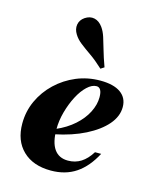

<svg xmlns="http://www.w3.org/2000/svg" viewBox="-107 -763 691 849"><g transform="rotate(15 238.5 -339.0)"><path d="M206.5 11.3Q125 11.3 78.2 -33.9Q31.5 -79 31.5 -157.3Q31.5 -212.9 54 -262.1Q76.6 -311.3 116.5 -349.2Q156.5 -387.1 207.7 -408.5Q258.9 -429.8 316.9 -429.8Q377.4 -429.8 409.7 -406.9Q441.9 -383.9 441.9 -341.9Q441.9 -299.2 409.3 -261.3Q376.6 -223.4 317.7 -193.5Q258.9 -163.7 179.8 -147.6V-171.8Q228.2 -192.7 262.1 -223Q296 -253.2 313.7 -288.3Q331.5 -323.4 331.5 -357.3Q331.5 -379.8 325 -390.7Q318.5 -401.6 306.5 -401.6Q285.5 -401.6 263.7 -381Q241.9 -360.5 224.2 -326.6Q206.5 -292.7 195.2 -252Q183.9 -211.3 183.9 -171.8Q183.9 -112.1 205.2 -81.5Q226.6 -50.8 268.5 -50.8Q301.6 -50.8 327.8 -67.3Q354 -83.9 375 -117.7H403.2Q369.4 -53.2 321.4 -21Q273.4 11.3 206.5 11.3ZM302.4 -480.6Q269.4 -511.3 241.9 -530.2Q214.5 -549.2 194.4 -564.9Q174.2 -580.6 162.9 -599.2Q149.2 -621 152.8 -642.7Q156.5 -664.5 176.6 -678.2Q198.4 -692.7 220.2 -687.9Q241.9 -683.1 258.1 -660.5Q270.2 -643.5 277.8 -619.8Q285.5 -596 294.4 -564.5Q303.2 -533.1 318.5 -491.1Z"/></g></svg>

Font: Playfair 5pt SemiExpanded Light Black
Style: Italic
Weight: 900
Italic angle: -15.6°
Version: Version 2.001;gftools[0.9.30]